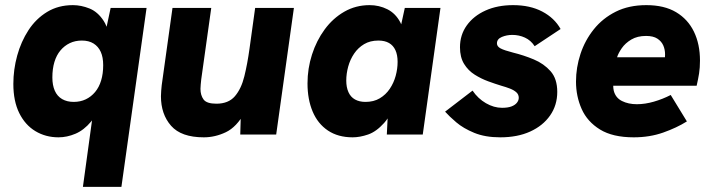

<svg xmlns="http://www.w3.org/2000/svg" viewBox="-20 -524 2778 748"><path d="M303 204 348 -124 379 -142Q363 -84 335 -50.5Q307 -17 274 -3Q241 11 208 11Q158 11 118 -13Q78 -37 55 -83.5Q32 -130 32 -197Q32 -253 47 -307.5Q62 -362 91 -406.5Q120 -451 163.5 -477.5Q207 -504 264 -504Q296 -504 328.5 -491Q361 -478 384 -442.5Q407 -407 410 -337L385 -371L411 -493H551L453 204ZM267 -127Q293 -127 314 -137Q335 -147 350.5 -165.5Q366 -184 374 -210.5Q382 -237 382 -270Q382 -301 372.5 -322Q363 -343 344.5 -354.5Q326 -366 299 -366Q273 -366 252 -356Q231 -346 215.5 -327.5Q200 -309 192 -282.5Q184 -256 184 -222Q184 -192 193.5 -170.5Q203 -149 222 -138Q241 -127 267 -127Z M774 11Q686 11 646.5 -34Q607 -79 607 -149Q607 -160 608 -170.5Q609 -181 610 -192L652 -493H803L764 -215Q763 -205 762 -195Q761 -185 761 -178Q761 -153 773 -136.5Q785 -120 823 -120Q870 -120 895 -149Q920 -178 932 -227Q944 -276 952 -334L974 -493H1125L1056 0H916L919 -108L934 -87Q902 -29 860 -9Q818 11 774 11Z M1354 11Q1297 11 1257.5 -15.5Q1218 -42 1198 -89.5Q1178 -137 1178 -199Q1178 -257 1195.5 -311.5Q1213 -366 1245 -409.5Q1277 -453 1321.5 -478.5Q1366 -504 1420 -504Q1457 -504 1489 -488Q1521 -472 1539.5 -437Q1558 -402 1553 -343L1530 -369L1557 -493H1696L1627 0H1487L1493 -122L1529 -148Q1507 -79 1476.5 -45Q1446 -11 1414 0Q1382 11 1354 11ZM1404 -127Q1436 -127 1459.5 -141Q1483 -155 1498.5 -178Q1514 -201 1521.5 -228.5Q1529 -256 1529 -283Q1529 -310 1520.5 -328.5Q1512 -347 1495.5 -356.5Q1479 -366 1454 -366Q1422 -366 1398.5 -352Q1375 -338 1359.5 -315Q1344 -292 1336.5 -264.5Q1329 -237 1329 -210Q1329 -184 1337.5 -165Q1346 -146 1363 -136.5Q1380 -127 1404 -127Z M1929 11Q1870 11 1827.5 -6.5Q1785 -24 1757.5 -47.5Q1730 -71 1714 -89L1821 -171Q1842 -140 1873 -122Q1904 -104 1936 -104Q1959 -104 1973 -109.5Q1987 -115 1994 -124Q2001 -133 2001 -143Q2001 -156 1991.5 -164.5Q1982 -173 1966.5 -179Q1951 -185 1933 -190Q1910 -197 1882.5 -207Q1855 -217 1829.5 -233Q1804 -249 1788 -275Q1772 -301 1772 -340Q1772 -388 1798.5 -425Q1825 -462 1871.5 -483Q1918 -504 1979 -504Q2045 -504 2092.5 -479Q2140 -454 2164 -411L2063 -344Q2048 -367 2025 -377.5Q2002 -388 1976 -388Q1954 -388 1935 -380Q1916 -372 1916 -355Q1916 -343 1930 -335.5Q1944 -328 1979 -319Q2020 -309 2059.5 -292.5Q2099 -276 2125 -246.5Q2151 -217 2151 -166Q2151 -114 2123 -74Q2095 -34 2045.5 -11.5Q1996 11 1929 11Z M2449 11Q2367 11 2317.5 -19.5Q2268 -50 2246 -99.5Q2224 -149 2224 -206Q2224 -261 2241.5 -314Q2259 -367 2293.5 -410Q2328 -453 2379 -478.5Q2430 -504 2498 -504Q2568 -504 2614 -476.5Q2660 -449 2683.5 -400.5Q2707 -352 2707 -288Q2707 -260 2703.5 -238Q2700 -216 2694 -190H2369Q2369 -185 2369.5 -180.5Q2370 -176 2371 -171Q2378 -143 2403 -130.5Q2428 -118 2461 -118Q2493 -118 2527.5 -128Q2562 -138 2593 -154L2656 -51Q2616 -26 2563.5 -7.5Q2511 11 2449 11ZM2565 -273Q2568 -283 2569.5 -293Q2571 -303 2571 -312Q2571 -331 2564 -347Q2557 -363 2541 -373.5Q2525 -384 2497 -384Q2463 -384 2439.5 -370Q2416 -356 2402.5 -336.5Q2389 -317 2384 -301H2616Z"/></svg>

Font: Hanken Grotesk Black
Style: Italic
Weight: 900
Italic angle: -8°
Designer: Alfredo Marco Pradil
Foundry: Hanken Design Co.
Version: Version 3.013